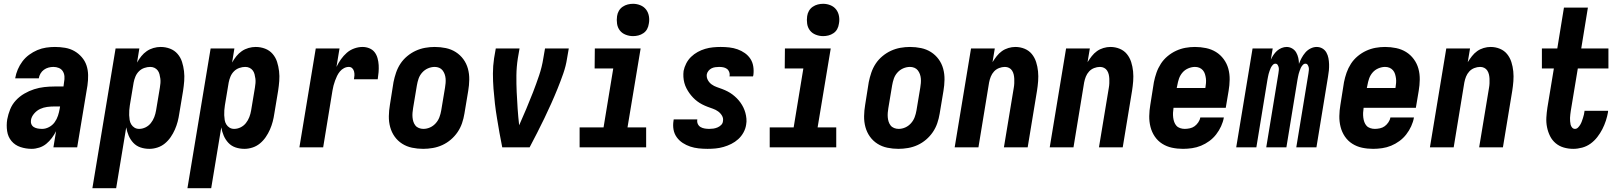

<svg xmlns="http://www.w3.org/2000/svg" viewBox="-20 -775 8540 1010"><path d="M147 8Q116 8 87.5 -1.5Q59 -11 40.5 -33Q22 -55 17.5 -85.5Q13 -116 18 -147Q23 -174 33.5 -200Q44 -226 63.5 -247Q83 -268 108 -282.5Q133 -297 159.5 -305.5Q186 -314 213 -317Q240 -320 266 -320H314L317 -343Q320 -358 319 -373Q318 -388 310.5 -400Q303 -412 289.5 -417.5Q276 -423 261 -423Q248 -423 235 -419.5Q222 -416 211 -408Q200 -400 193 -388Q186 -376 184 -363H60V-364Q64 -387 73.5 -409.5Q83 -432 98 -452Q113 -472 133.5 -487Q154 -502 176.5 -511.5Q199 -521 222.5 -524.5Q246 -528 269 -528Q296 -528 322.5 -523.5Q349 -519 371 -506.5Q393 -494 410 -474.5Q427 -455 435 -431Q443 -407 443.5 -380Q444 -353 440 -325L386 0H261L275 -85Q266 -67 253 -49.5Q240 -32 223.5 -18.5Q207 -5 186.5 1.5Q166 8 147 8ZM202 -97Q220 -97 238 -106.5Q256 -116 267.5 -132Q279 -148 285 -166.5Q291 -185 294 -203L296 -215H266Q247 -215 228 -212.5Q209 -210 191.5 -202Q174 -194 160 -178Q146 -162 143 -144Q141 -132 145 -122Q149 -112 158 -106.5Q167 -101 178.5 -99Q190 -97 202 -97Z M466 215 588 -520H713L701 -446Q711 -464 723.5 -479.5Q736 -495 752 -506Q768 -517 787 -522.5Q806 -528 825 -528Q851 -528 874.5 -519Q898 -510 914 -491.5Q930 -473 937.5 -449.5Q945 -426 948 -400.5Q951 -375 949 -349Q947 -323 943 -297L923 -177Q920 -156 914.5 -135Q909 -114 900 -93.5Q891 -73 878 -54Q865 -35 847.5 -20.5Q830 -6 808.5 1Q787 8 766 8Q741 8 719 0.5Q697 -7 681.5 -23.5Q666 -40 657 -61Q648 -82 644 -105L591 215ZM712 -97Q729 -97 745.5 -105Q762 -113 773.5 -127.5Q785 -142 791.5 -159Q798 -176 801 -194L821 -314Q823 -326 824 -338Q825 -350 823.5 -361.5Q822 -373 819 -384.5Q816 -396 809.5 -404.5Q803 -413 793 -418Q783 -423 770 -423Q755 -423 739 -417.5Q723 -412 711 -400Q699 -388 692.5 -372.5Q686 -357 683 -341L663 -221Q661 -208 660 -195Q659 -182 659.5 -169Q660 -156 662 -143.5Q664 -131 670.5 -120.5Q677 -110 687.5 -103.5Q698 -97 712 -97Z M966 215 1088 -520H1213L1201 -446Q1211 -464 1223.5 -479.5Q1236 -495 1252 -506Q1268 -517 1287 -522.5Q1306 -528 1325 -528Q1351 -528 1374.5 -519Q1398 -510 1414 -491.5Q1430 -473 1437.5 -449.5Q1445 -426 1448 -400.5Q1451 -375 1449 -349Q1447 -323 1443 -297L1423 -177Q1420 -156 1414.5 -135Q1409 -114 1400 -93.5Q1391 -73 1378 -54Q1365 -35 1347.5 -20.5Q1330 -6 1308.5 1Q1287 8 1266 8Q1241 8 1219 0.5Q1197 -7 1181.5 -23.5Q1166 -40 1157 -61Q1148 -82 1144 -105L1091 215ZM1212 -97Q1229 -97 1245.5 -105Q1262 -113 1273.5 -127.5Q1285 -142 1291.5 -159Q1298 -176 1301 -194L1321 -314Q1323 -326 1324 -338Q1325 -350 1323.5 -361.5Q1322 -373 1319 -384.5Q1316 -396 1309.5 -404.5Q1303 -413 1293 -418Q1283 -423 1270 -423Q1255 -423 1239 -417.5Q1223 -412 1211 -400Q1199 -388 1192.5 -372.5Q1186 -357 1183 -341L1163 -221Q1161 -208 1160 -195Q1159 -182 1159.5 -169Q1160 -156 1162 -143.5Q1164 -131 1170.5 -120.5Q1177 -110 1187.5 -103.5Q1198 -97 1212 -97Z M1555 0 1641 -520H1766L1750 -423Q1760 -444 1773.5 -463Q1787 -482 1804 -497Q1821 -512 1843 -520Q1865 -528 1887 -528Q1906 -528 1923 -521Q1940 -514 1950.5 -500.5Q1961 -487 1966 -469Q1971 -451 1972 -432.5Q1973 -414 1971.5 -395.5Q1970 -377 1967 -358H1842Q1844 -368 1844.5 -378.5Q1845 -389 1842.5 -399Q1840 -409 1833 -416Q1826 -423 1815 -423Q1802 -423 1789.5 -416.5Q1777 -410 1768 -399Q1759 -388 1753 -375.5Q1747 -363 1742.5 -350.5Q1738 -338 1734.5 -325Q1731 -312 1729 -299L1680 0Z M2206 8Q2176 8 2147.5 2Q2119 -4 2095.5 -19Q2072 -34 2056 -56.5Q2040 -79 2032.5 -106.5Q2025 -134 2025.5 -164Q2026 -194 2031 -223L2050 -343Q2055 -368 2063.5 -393Q2072 -418 2086.5 -440Q2101 -462 2122 -479.5Q2143 -497 2167 -508Q2191 -519 2216.5 -523.5Q2242 -528 2267 -528Q2297 -528 2325.5 -522Q2354 -516 2377.5 -501Q2401 -486 2417.5 -463.5Q2434 -441 2441.5 -413.5Q2449 -386 2448.5 -356Q2448 -326 2443 -297L2423 -177Q2419 -152 2410.5 -127Q2402 -102 2387 -80Q2372 -58 2351.5 -40.5Q2331 -23 2307 -12Q2283 -1 2257 3.5Q2231 8 2206 8ZM2207 -97Q2225 -97 2242 -104.5Q2259 -112 2272 -126.5Q2285 -141 2291.5 -158.5Q2298 -176 2301 -194L2321 -314Q2323 -326 2324 -338Q2325 -350 2324 -362Q2323 -374 2319 -385Q2315 -396 2308 -405Q2301 -414 2290 -418.5Q2279 -423 2267 -423Q2249 -423 2231.5 -415.5Q2214 -408 2201 -393.5Q2188 -379 2182 -361.5Q2176 -344 2173 -326L2153 -206Q2151 -194 2150 -182Q2149 -170 2150 -158Q2151 -146 2154.5 -135Q2158 -124 2165 -115Q2172 -106 2183.5 -101.5Q2195 -97 2207 -97Z M2766 0H2622Q2614 -38 2607.5 -76Q2601 -114 2594.5 -152.5Q2588 -191 2583.5 -230Q2579 -269 2576 -308.5Q2573 -348 2573 -388Q2573 -428 2579 -468L2588 -520H2713L2704 -468Q2697 -423 2696.5 -378.5Q2696 -334 2698 -290.5Q2700 -247 2703 -203Q2706 -159 2711 -116Q2730 -159 2748.5 -202.5Q2767 -246 2784 -290Q2801 -334 2816 -378.5Q2831 -423 2838 -468L2847 -520H2972L2963 -468Q2957 -428 2943 -388Q2929 -348 2913 -308.5Q2897 -269 2879.5 -230Q2862 -191 2843.5 -152.5Q2825 -114 2805.5 -76Q2786 -38 2766 0Z M3029 0V-105H3155L3206 -415H3108L3109 -520H3350L3281 -105H3379V0ZM3310 -585Q3290 -585 3271 -592.5Q3252 -600 3240.5 -615Q3229 -630 3226 -650Q3223 -670 3226 -690Q3228 -705 3235.5 -718Q3243 -731 3255.5 -739.5Q3268 -748 3282 -751.5Q3296 -755 3310 -755Q3330 -755 3348.5 -747.5Q3367 -740 3378.5 -725Q3390 -710 3393.5 -690Q3397 -670 3393 -650Q3391 -635 3384 -622Q3377 -609 3364.5 -600.5Q3352 -592 3338 -588.5Q3324 -585 3310 -585Z M3702 8Q3678 8 3655 5.5Q3632 3 3611 -4Q3590 -11 3571.5 -23Q3553 -35 3540 -53Q3527 -71 3523 -93.5Q3519 -116 3523 -140L3524 -147H3648V-145Q3646 -133 3651 -122.5Q3656 -112 3665.5 -106.5Q3675 -101 3687 -99Q3699 -97 3711 -97Q3722 -97 3732.5 -98.5Q3743 -100 3754 -104.5Q3765 -109 3773.5 -117.5Q3782 -126 3783 -137Q3786 -153 3778 -166.5Q3770 -180 3757.5 -189Q3745 -198 3730.5 -203Q3716 -208 3701.5 -213.5Q3687 -219 3673.5 -226Q3660 -233 3648 -242Q3636 -251 3625.5 -262Q3615 -273 3606.5 -285Q3598 -297 3591 -310.5Q3584 -324 3580 -339Q3576 -354 3575 -370Q3574 -386 3576 -402Q3580 -422 3590 -441.5Q3600 -461 3615.5 -476Q3631 -491 3650 -501.5Q3669 -512 3689.5 -518Q3710 -524 3730.5 -526Q3751 -528 3771 -528Q3794 -528 3816.5 -525.5Q3839 -523 3860 -515.5Q3881 -508 3898.5 -495.5Q3916 -483 3927.5 -465.5Q3939 -448 3942.5 -425.5Q3946 -403 3943 -380L3941 -373H3817L3818 -375Q3820 -386 3816 -396.5Q3812 -407 3803.5 -413Q3795 -419 3784.5 -421Q3774 -423 3763 -423Q3753 -423 3742.5 -421.5Q3732 -420 3723 -415.5Q3714 -411 3707 -402.5Q3700 -394 3698 -384Q3696 -368 3703.5 -354Q3711 -340 3723.5 -331Q3736 -322 3750.5 -317Q3765 -312 3779.5 -306.5Q3794 -301 3807.5 -294Q3821 -287 3833 -278Q3845 -269 3855.5 -258.5Q3866 -248 3875 -235.5Q3884 -223 3890.5 -209.5Q3897 -196 3901 -181.5Q3905 -167 3906.5 -151Q3908 -135 3905 -119Q3902 -98 3891 -78Q3880 -58 3863.5 -43Q3847 -28 3827 -18Q3807 -8 3786 -2Q3765 4 3744 6Q3723 8 3702 8Z M4029 0V-105H4155L4206 -415H4108L4109 -520H4350L4281 -105H4379V0ZM4310 -585Q4290 -585 4271 -592.5Q4252 -600 4240.5 -615Q4229 -630 4226 -650Q4223 -670 4226 -690Q4228 -705 4235.5 -718Q4243 -731 4255.5 -739.5Q4268 -748 4282 -751.5Q4296 -755 4310 -755Q4330 -755 4348.5 -747.5Q4367 -740 4378.5 -725Q4390 -710 4393.5 -690Q4397 -670 4393 -650Q4391 -635 4384 -622Q4377 -609 4364.5 -600.5Q4352 -592 4338 -588.5Q4324 -585 4310 -585Z M4706 8Q4676 8 4647.5 2Q4619 -4 4595.5 -19Q4572 -34 4556 -56.5Q4540 -79 4532.5 -106.5Q4525 -134 4525.5 -164Q4526 -194 4531 -223L4550 -343Q4555 -368 4563.5 -393Q4572 -418 4586.5 -440Q4601 -462 4622 -479.5Q4643 -497 4667 -508Q4691 -519 4716.5 -523.5Q4742 -528 4767 -528Q4797 -528 4825.5 -522Q4854 -516 4877.5 -501Q4901 -486 4917.5 -463.5Q4934 -441 4941.5 -413.5Q4949 -386 4948.5 -356Q4948 -326 4943 -297L4923 -177Q4919 -152 4910.5 -127Q4902 -102 4887 -80Q4872 -58 4851.5 -40.5Q4831 -23 4807 -12Q4783 -1 4757 3.5Q4731 8 4706 8ZM4707 -97Q4725 -97 4742 -104.5Q4759 -112 4772 -126.5Q4785 -141 4791.5 -158.5Q4798 -176 4801 -194L4821 -314Q4823 -326 4824 -338Q4825 -350 4824 -362Q4823 -374 4819 -385Q4815 -396 4808 -405Q4801 -414 4790 -418.5Q4779 -423 4767 -423Q4749 -423 4731.5 -415.5Q4714 -408 4701 -393.5Q4688 -379 4682 -361.5Q4676 -344 4673 -326L4653 -206Q4651 -194 4650 -182Q4649 -170 4650 -158Q4651 -146 4654.5 -135Q4658 -124 4665 -115Q4672 -106 4683.5 -101.5Q4695 -97 4707 -97Z M5002 0 5088 -520H5213L5201 -448Q5211 -464 5223 -479.5Q5235 -495 5250.5 -506Q5266 -517 5284.5 -522.5Q5303 -528 5321 -528Q5347 -528 5370 -518.5Q5393 -509 5408 -490.5Q5423 -472 5430.5 -448.5Q5438 -425 5440.5 -399.5Q5443 -374 5441 -348Q5439 -322 5435 -297L5386 0H5261L5313 -314Q5315 -325 5315.5 -337Q5316 -349 5315.5 -360.5Q5315 -372 5312.5 -383Q5310 -394 5304 -403.5Q5298 -413 5288 -418Q5278 -423 5266 -423Q5251 -423 5235.5 -417Q5220 -411 5209 -399Q5198 -387 5192 -372Q5186 -357 5183 -341L5127 0Z M5502 0 5588 -520H5713L5701 -448Q5711 -464 5723 -479.5Q5735 -495 5750.5 -506Q5766 -517 5784.5 -522.5Q5803 -528 5821 -528Q5847 -528 5870 -518.5Q5893 -509 5908 -490.5Q5923 -472 5930.5 -448.5Q5938 -425 5940.5 -399.5Q5943 -374 5941 -348Q5939 -322 5935 -297L5886 0H5761L5813 -314Q5815 -325 5815.5 -337Q5816 -349 5815.5 -360.5Q5815 -372 5812.5 -383Q5810 -394 5804 -403.5Q5798 -413 5788 -418Q5778 -423 5766 -423Q5751 -423 5735.5 -417Q5720 -411 5709 -399Q5698 -387 5692 -372Q5686 -357 5683 -341L5627 0Z M6203 8Q6173 8 6145 2Q6117 -4 6093.5 -19Q6070 -34 6054.5 -57Q6039 -80 6032 -107.5Q6025 -135 6025.5 -164.5Q6026 -194 6031 -223L6050 -343Q6055 -368 6063.5 -392.5Q6072 -417 6086.5 -439.5Q6101 -462 6122 -479.5Q6143 -497 6167 -508Q6191 -519 6216 -523.5Q6241 -528 6266 -528Q6296 -528 6324.5 -522Q6353 -516 6376.5 -501.5Q6400 -487 6417 -464Q6434 -441 6441.5 -413.5Q6449 -386 6448.5 -356Q6448 -326 6443 -297L6428 -208H6153V-206Q6151 -194 6150.5 -181.5Q6150 -169 6151.5 -156.5Q6153 -144 6157 -133Q6161 -122 6168.5 -113.5Q6176 -105 6188 -101Q6200 -97 6212 -97Q6225 -97 6239 -100Q6253 -103 6264 -111Q6275 -119 6283.5 -131.5Q6292 -144 6294 -157H6418Q6414 -134 6403.5 -111Q6393 -88 6377.5 -68Q6362 -48 6341.5 -33Q6321 -18 6298 -8.5Q6275 1 6250.5 4.5Q6226 8 6203 8ZM6170 -312H6320L6321 -314Q6323 -326 6324 -338.5Q6325 -351 6323.5 -362.5Q6322 -374 6318.5 -385.5Q6315 -397 6307.5 -405.5Q6300 -414 6289.5 -418.5Q6279 -423 6266 -423Q6249 -423 6231 -415.5Q6213 -408 6200.5 -393.5Q6188 -379 6182 -361.5Q6176 -344 6173 -326Z M6483 0 6569 -520H6675L6665 -461Q6671 -474 6679 -486Q6687 -498 6697.5 -507.5Q6708 -517 6721.5 -522.5Q6735 -528 6748 -528Q6764 -528 6777.5 -520Q6791 -512 6798.5 -499Q6806 -486 6809.5 -470.5Q6813 -455 6813 -439Q6819 -455 6827 -470Q6835 -485 6846.5 -498.5Q6858 -512 6874 -520Q6890 -528 6906 -528Q6923 -528 6936.5 -520Q6950 -512 6957.5 -498.5Q6965 -485 6968 -469.5Q6971 -454 6971.5 -437.5Q6972 -421 6970.5 -404.5Q6969 -388 6966 -372L6905 0H6799L6863 -389Q6864 -397 6865 -405Q6866 -413 6864.5 -420Q6863 -427 6859 -433.5Q6855 -440 6847 -440Q6839 -440 6832.5 -432.5Q6826 -425 6822.5 -417.5Q6819 -410 6816.5 -402Q6814 -394 6811.5 -386Q6809 -378 6808 -370Q6807 -362 6805 -354L6747 0H6641L6705 -389Q6706 -397 6707 -405Q6708 -413 6706.5 -420Q6705 -427 6701 -433.5Q6697 -440 6689 -440Q6681 -440 6674.5 -432.5Q6668 -425 6664.5 -417.5Q6661 -410 6658.5 -402Q6656 -394 6653.5 -386Q6651 -378 6650 -370Q6649 -362 6647 -354L6589 0Z M7203 8Q7173 8 7145 2Q7117 -4 7093.5 -19Q7070 -34 7054.5 -57Q7039 -80 7032 -107.5Q7025 -135 7025.5 -164.5Q7026 -194 7031 -223L7050 -343Q7055 -368 7063.5 -392.5Q7072 -417 7086.5 -439.5Q7101 -462 7122 -479.5Q7143 -497 7167 -508Q7191 -519 7216 -523.5Q7241 -528 7266 -528Q7296 -528 7324.5 -522Q7353 -516 7376.5 -501.5Q7400 -487 7417 -464Q7434 -441 7441.5 -413.5Q7449 -386 7448.5 -356Q7448 -326 7443 -297L7428 -208H7153V-206Q7151 -194 7150.5 -181.5Q7150 -169 7151.5 -156.5Q7153 -144 7157 -133Q7161 -122 7168.5 -113.5Q7176 -105 7188 -101Q7200 -97 7212 -97Q7225 -97 7239 -100Q7253 -103 7264 -111Q7275 -119 7283.5 -131.5Q7292 -144 7294 -157H7418Q7414 -134 7403.5 -111Q7393 -88 7377.5 -68Q7362 -48 7341.5 -33Q7321 -18 7298 -8.5Q7275 1 7250.5 4.5Q7226 8 7203 8ZM7170 -312H7320L7321 -314Q7323 -326 7324 -338.5Q7325 -351 7323.5 -362.5Q7322 -374 7318.5 -385.5Q7315 -397 7307.5 -405.5Q7300 -414 7289.5 -418.5Q7279 -423 7266 -423Q7249 -423 7231 -415.5Q7213 -408 7200.5 -393.5Q7188 -379 7182 -361.5Q7176 -344 7173 -326Z M7502 0 7588 -520H7713L7701 -448Q7711 -464 7723 -479.5Q7735 -495 7750.5 -506Q7766 -517 7784.5 -522.5Q7803 -528 7821 -528Q7847 -528 7870 -518.5Q7893 -509 7908 -490.5Q7923 -472 7930.5 -448.5Q7938 -425 7940.5 -399.5Q7943 -374 7941 -348Q7939 -322 7935 -297L7886 0H7761L7813 -314Q7815 -325 7815.5 -337Q7816 -349 7815.5 -360.5Q7815 -372 7812.5 -383Q7810 -394 7804 -403.5Q7798 -413 7788 -418Q7778 -423 7766 -423Q7751 -423 7735.5 -417Q7720 -411 7709 -399Q7698 -387 7692 -372Q7686 -357 7683 -341L7627 0Z M8256 8Q8230 8 8206 1Q8182 -6 8163.5 -21.5Q8145 -37 8134 -59Q8123 -81 8118 -106Q8113 -131 8114.5 -157Q8116 -183 8120 -209L8154 -415H8091V-520H8172L8207 -735H8333L8298 -520H8441V-415H8280L8243 -192Q8242 -182 8240.5 -173Q8239 -164 8239 -155Q8239 -146 8239.5 -137Q8240 -128 8242 -119.5Q8244 -111 8250 -104Q8256 -97 8265 -97Q8274 -97 8281 -104Q8288 -111 8293 -119.5Q8298 -128 8301 -136.5Q8304 -145 8307 -154Q8310 -163 8312 -172Q8314 -181 8315 -189V-192H8439V-186Q8435 -163 8427.5 -140Q8420 -117 8409 -95.5Q8398 -74 8382.5 -54Q8367 -34 8347 -19.5Q8327 -5 8303 1.5Q8279 8 8256 8Z"/></svg>

Font: Iosevka Term Curly XBd Obl
Style: Regular
Weight: 800
Italic angle: -9°
Designer: Belleve Invis
Foundry: Belleve Invis
Version: Version 32.3.0